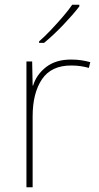

<svg xmlns="http://www.w3.org/2000/svg" viewBox="-20 -786 415 806"><path d="M278 -536Q302 -536 321.5 -533Q341 -530 359 -525L353 -501Q334 -506 317.5 -508.5Q301 -511 278 -511Q195 -511 156 -453Q117 -395 117 -297V0H91V-528H115L117 -427H119Q133 -473 173.5 -504.5Q214 -536 278 -536ZM313 -759Q287 -725 246 -682Q205 -639 165 -606H144V-612Q167 -632 193.5 -660Q220 -688 244.5 -716.5Q269 -745 283 -766H313Z"/></svg>

Font: Noto Sans Devanagari Thin
Style: Regular
Weight: 100
Designer: Jelle Bosma - Monotype Design Team
Foundry: Monotype Imaging Inc.
Version: Version 2.004; ttfautohint (v1.8.4.7-5d5b)